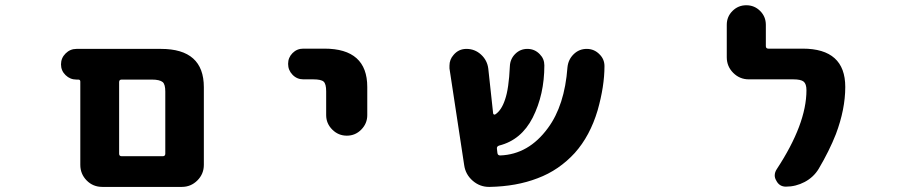

<svg xmlns="http://www.w3.org/2000/svg" viewBox="-20 -737 3540 739"><path d="M374 -17.6Q337.9 -17.6 313.5 -42.5Q289.1 -67.4 289.1 -102.5V-422.9Q289.1 -430.7 281.2 -430.7H274.4Q250 -430.7 232.4 -447.8Q214.8 -464.8 214.8 -489.3Q214.8 -513.7 232.4 -531.2Q250 -548.8 274.4 -548.8H599.6Q764.6 -548.8 764.6 -401.4V-102.5Q764.6 -67.4 739.7 -42.5Q714.8 -17.6 679.7 -17.6ZM606.4 -135.7Q616.2 -135.7 616.2 -145.5V-384.8Q616.2 -412.1 606.4 -420.9Q594.7 -430.7 564.5 -430.7H448.2Q438.5 -430.7 438.5 -420.9V-145.5Q438.5 -135.7 448.2 -135.7Z M1235.4 -293.9V-385.7Q1235.4 -414.1 1225.6 -422.9Q1215.8 -431.6 1185.5 -431.6H1147.5Q1123 -431.6 1106 -449.2Q1088.9 -466.8 1088.9 -491.2Q1088.9 -515.6 1106 -532.7Q1123 -549.8 1147.5 -549.8H1228.5Q1393.6 -549.8 1393.6 -402.3V-293.9Q1393.6 -261.7 1370.6 -238.3Q1347.7 -214.8 1314.9 -214.8Q1282.2 -214.8 1258.8 -238.3Q1235.4 -261.7 1235.4 -293.9Z M1864.3 -17.6Q1863.3 -17.6 1862.3 -17.6Q1827.1 -17.6 1799.8 -41Q1771.5 -65.4 1766.6 -101.6L1710 -473.6Q1710 -478.5 1710 -484.4Q1710 -507.8 1725.6 -525.4Q1745.1 -548.8 1775.4 -548.8Q1807.6 -548.8 1831.5 -526.9Q1855.5 -504.9 1859.4 -472.7L1877.9 -301.8Q1877.9 -297.9 1880.9 -296.4Q1883.8 -294.9 1886.7 -296.9Q1910.2 -312.5 1923.8 -353.5Q1938.5 -395.5 1942.4 -481.4Q1943.4 -509.8 1962.9 -529.3Q1982.4 -548.8 2009.8 -548.8Q2038.1 -548.8 2057.6 -528.3Q2075.2 -510.7 2075.2 -485.4Q2075.2 -373 2030.3 -284.2Q1986.3 -198.2 1901.4 -176.8Q1891.6 -173.8 1892.6 -165L1894.5 -148.4Q1895.5 -138.7 1905.3 -138.7Q2014.6 -142.6 2088.9 -244.1Q2153.3 -331.1 2164.1 -477.5Q2167 -507.8 2188 -528.3Q2209 -548.8 2238.3 -548.8Q2267.6 -548.8 2288.1 -527.3Q2306.6 -508.8 2306.6 -482.4Q2306.6 -405.3 2280.3 -312.5Q2251 -213.9 2192.4 -148.4Q2163.1 -116.2 2127 -91.3Q2090.8 -66.4 2048.8 -50.8Q1967.8 -19.5 1864.3 -17.6Z M3004.9 -18.6Q2979.5 -18.6 2967.8 -42Q2961.9 -51.8 2961.9 -61.5Q2961.9 -74.2 2969.7 -85.9Q3084 -259.8 3084 -389.6Q3084 -414.1 3073.2 -422.9Q3062.5 -431.6 3033.2 -431.6H2862.3Q2827.1 -431.6 2802.2 -456.5Q2777.3 -481.4 2777.3 -516.6V-641.6Q2777.3 -672.9 2799.3 -694.8Q2821.3 -716.8 2852.5 -716.8Q2883.8 -716.8 2905.8 -694.8Q2927.7 -672.9 2927.7 -641.6V-559.6Q2927.7 -549.8 2937.5 -549.8H3069.3Q3233.4 -549.8 3233.4 -402.3Q3233.4 -316.4 3197.3 -220.7Q3171.9 -156.2 3130.9 -86.9Q3111.3 -54.7 3077.1 -36.6Q3043 -18.6 3004.9 -18.6Z"/></svg>

Font: Rounded-X Mgen+ 1m bold
Style: Bold
Weight: 700
Designer: [Source Han Sans]
Ryoko NISHIZUKA  (kana & ideographs); Paul D. Hunt (Latin, Greek & Cyrillic); Wenlong ZHANG  (bopomofo
Version: Version 1.059.20150602